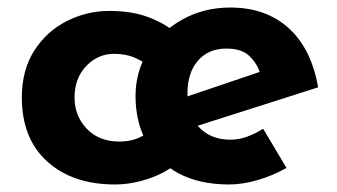

<svg xmlns="http://www.w3.org/2000/svg" viewBox="-20 -478 895 510"><path d="M443 -39Q414 -16 370.5 -2Q327 12 285 12Q173 12 105.5 -49Q38 -110 38 -219Q38 -292 71 -343.5Q104 -395 157.5 -422Q211 -449 270 -449Q329 -449 372.5 -433Q416 -417 447 -391L379 -301Q365 -312 340.5 -323.5Q316 -335 283 -335Q240 -335 209 -302.5Q178 -270 178 -219Q178 -170 210.5 -136Q243 -102 297 -102Q343 -102 373 -127ZM589 12Q509 12 453.5 -18Q398 -48 369 -101Q340 -154 340 -223Q340 -289 374 -342Q408 -395 465 -426.5Q522 -458 592 -458Q686 -458 746.5 -403.5Q807 -349 825 -246L505 -144Q537 -107 592 -107Q615 -107 636.5 -115Q658 -123 679 -136L741 -32Q706 -12 665.5 0Q625 12 589 12ZM478 -231Q478 -226 478 -222L670 -287Q661 -312 641 -330.5Q621 -349 581 -349Q534 -349 506 -317Q478 -285 478 -231Z"/></svg>

Font: Synthetic
Style: Bold
Weight: 700
Designer: Santiago Orozco
Foundry: Typemade
Version: Version 2.000; ttfautohint (v1.8.4.7-5d5b)